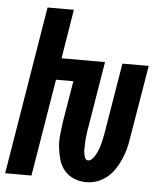

<svg xmlns="http://www.w3.org/2000/svg" viewBox="-57 -782 710 836"><g transform="rotate(5 298.0 -363.5)"><path d="M350 8Q322 8 297 -2.5Q272 -13 255 -33Q238 -53 230.5 -79Q223 -105 220 -132.5Q217 -160 220 -188.5Q223 -217 227 -245L257 -425H181L111 0H-4L117 -735H232L197 -520H387L339 -229Q337 -222 336.5 -214Q336 -206 334.5 -198.5Q333 -191 332.5 -183.5Q332 -176 331.5 -168Q331 -160 331 -152.5Q331 -145 330.5 -137.5Q330 -130 331 -122.5Q332 -115 333.5 -107.5Q335 -100 339 -93.5Q343 -87 351 -87Q359 -87 366.5 -94Q374 -101 379 -109Q384 -117 388 -125.5Q392 -134 395 -142.5Q398 -151 400.5 -159.5Q403 -168 405 -177Q407 -186 408.5 -195Q410 -204 412 -212L463 -520H578L524 -197Q521 -174 514.5 -150.5Q508 -127 498 -104.5Q488 -82 474 -61Q460 -40 440.5 -24Q421 -8 397.5 0Q374 8 350 8Z"/></g></svg>

Font: Iosevka Extrabold Extended
Style: Italic
Weight: 800
Width: 7
Italic angle: -9°
Monospace: yes
Designer: Belleve Invis
Foundry: Belleve Invis
Version: Version 32.5.0; ttfautohint (v1.8.4)